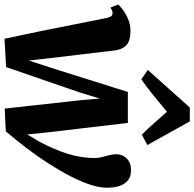

<svg xmlns="http://www.w3.org/2000/svg" viewBox="-30 -852 886 877"><g transform="rotate(90 413.5 -413.0)"><path d="M151.5 10 114 -168.5 57 -455Q53.5 -471 48.5 -477.2Q43.5 -483.5 35.5 -483.5Q26.5 -483.5 21.2 -480.8Q16 -478 9 -474L-5 -509.5Q0 -515.5 17 -529Q34 -542.5 60 -554Q86 -565.5 116.5 -565.5Q159 -565.5 179.2 -548Q199.5 -530.5 204.5 -497L239.5 -202L251 -101L292.5 -229L394.5 -553.5H536L579 -188L588.5 -94L621.5 -149Q638.5 -181 652.2 -212.5Q666 -244 676 -275.2Q686 -306.5 691 -337.8Q696 -369 696.5 -400Q696.5 -417 692.2 -434Q688 -451 683.5 -468Q679 -485 679 -501.5Q679 -529 698.5 -548.5Q718 -568 751.5 -568Q781.5 -568 799 -553.2Q816.5 -538.5 824 -514.8Q831.5 -491 832 -463.5Q833 -428 818.8 -383.8Q804.5 -339.5 779.2 -290.8Q754 -242 721.2 -191Q688.5 -140 650.8 -90.5Q613 -41 574.5 4L470.5 9L432.5 -334.5L424.5 -425L397 -334.5L281 2.5ZM337 -615 294 -644.5 465.5 -836.5H529L637 -642.5L589.5 -617.5Q563.5 -643.5 537.2 -673.2Q511 -703 485 -732Q449 -702 411.8 -671.8Q374.5 -641.5 337 -615Z"/></g></svg>

Font: Merriweather 24pt ExtraBold
Style: Italic
Weight: 800
Italic angle: -7.8°
Version: Version 2.101